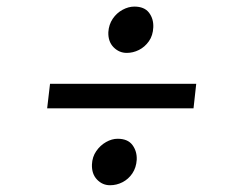

<svg xmlns="http://www.w3.org/2000/svg" viewBox="-20 -600 709 568"><path d="M128 -352H560.5L552.5 -279.5H119.5ZM252 -113.5Q253 -136 264.8 -153Q276.5 -170 293.8 -179.8Q311 -189.5 328 -189.5Q358 -189.5 371.8 -171Q385.5 -152.5 384.5 -127.5Q383 -104 371.5 -87Q360 -70 342.5 -61Q325 -52 305.5 -52Q283 -52 267 -68.8Q251 -85.5 252 -113.5ZM355 -443.5Q332.5 -443.5 316 -460.2Q299.5 -477 300.5 -505Q302 -527.5 313.5 -544.5Q325 -561.5 342.5 -571Q360 -580.5 377.5 -580.5Q407 -580.5 420.8 -562.5Q434.5 -544.5 433.5 -519.5Q432.5 -495 420.5 -478Q408.5 -461 391 -452.2Q373.5 -443.5 355 -443.5Z"/></svg>

Font: Merriweather 36pt Medium
Style: Italic
Weight: 500
Italic angle: -7.8°
Version: Version 2.101